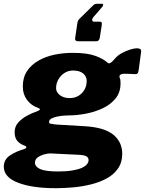

<svg xmlns="http://www.w3.org/2000/svg" viewBox="-70 -816 762 1010"><path d="M341 -599Q324 -599 325 -613L337 -695Q339 -708 349 -718L409 -777Q417 -785 423 -790.5Q429 -796 439 -796H467Q472 -796 472.5 -791Q473 -786 468 -780L423 -728Q414 -718 415 -710Q416 -702 424 -702H454Q462 -702 464.5 -698Q467 -694 465 -682L455 -618Q452 -599 437 -599H341ZM224 174Q99 174 24.5 145Q-50 116 -50 61Q-50 23 -17.5 1.5Q15 -20 55 -31Q67 -35 68.5 -40.5Q70 -46 59 -50Q34 -59 20.5 -75.5Q7 -92 7 -121Q7 -150 25.5 -171Q44 -192 71.5 -207Q99 -222 124 -230Q137 -235 139.5 -239.5Q142 -244 131 -248Q94 -261 72 -290.5Q50 -320 50 -361Q50 -409 72.5 -442.5Q95 -476 133 -497.5Q171 -519 217.5 -528.5Q264 -538 312 -538Q389 -538 432 -522Q475 -506 496 -486Q504 -479 514.5 -487.5Q525 -496 533 -506Q549 -525 571.5 -537Q594 -549 615.5 -555.5Q637 -562 649 -562Q660 -562 667 -558.5Q674 -555 672 -541L660 -451Q658 -434 653 -429.5Q648 -425 639 -426Q626 -427 609 -427.5Q592 -428 586 -428Q550 -428 561 -403Q563 -399 563.5 -392Q564 -385 564 -377Q564 -330 538 -298Q512 -266 470.5 -246.5Q429 -227 382 -218Q335 -209 293 -209Q286 -209 269.5 -208Q253 -207 234 -203.5Q215 -200 201.5 -193Q188 -186 188 -174Q188 -167 197 -165Q206 -163 225 -161L376 -152Q479 -146 526 -107.5Q573 -69 573 -7Q573 38 551 70Q529 102 492.5 122Q456 142 410.5 153.5Q365 165 316.5 169.5Q268 174 224 174ZM236 86Q278 86 308.5 81Q339 76 358 68Q377 60 386.5 49Q396 38 396 26Q396 12 383 5.5Q370 -1 338 -2L194 -9Q182 -9 163 -4Q144 1 129 11.5Q114 22 114 40Q114 61 141.5 73.5Q169 86 236 86ZM297 -300Q322 -300 342 -311.5Q362 -323 374 -343.5Q386 -364 386 -390Q386 -414 367.5 -429.5Q349 -445 313 -445Q289 -445 269 -432Q249 -419 237 -398Q225 -377 225 -352Q225 -331 245 -315.5Q265 -300 297 -300Z"/></svg>

Font: Libre Franklin Black
Style: Italic
Weight: 900
Italic angle: -8°
Designer: Pablo Impallari, Rodrigo Fuenzalida, Nhung Nguyen
Foundry: Impallari Type
Version: Version 3.000